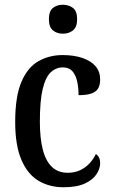

<svg xmlns="http://www.w3.org/2000/svg" viewBox="-20 -779 476 809"><path d="M248 10Q188 10 142 -17.5Q96 -45 70 -106Q44 -167 44 -265Q44 -373 70.5 -434.5Q97 -496 142.5 -521.5Q188 -547 244 -547Q292 -547 328 -534.5Q364 -522 383 -499.5Q402 -477 402 -444Q402 -421 393.5 -406.5Q385 -392 365 -385Q345 -378 311 -378Q311 -410 305 -436.5Q299 -463 285 -479Q271 -495 245 -495Q216 -495 194 -474.5Q172 -454 160 -404.5Q148 -355 148 -266Q148 -196 160.5 -148Q173 -100 199 -75.5Q225 -51 265 -51Q295 -51 318 -62Q341 -73 357.5 -91Q374 -109 384 -130Q393 -124 397.5 -114.5Q402 -105 402 -91Q402 -69 387 -45.5Q372 -22 338 -6Q304 10 248 10ZM245 -637Q220 -637 203 -651Q186 -665 186 -698Q186 -732 203 -745.5Q220 -759 245 -759Q270 -759 287.5 -745.5Q305 -732 305 -698Q305 -665 287.5 -651Q270 -637 245 -637Z"/></svg>

Font: Noto Serif Khmer Condensed Medium
Style: Regular
Weight: 500
Width: 3
Designer: Danh Hong and the Monotype Design Team
Foundry: Monotype Imaging Inc.
Version: Version 2.004